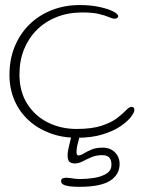

<svg xmlns="http://www.w3.org/2000/svg" viewBox="-20 -508 582 740"><path d="M276 23Q220.5 23 173.2 5.5Q126 -12 90.8 -44Q55.5 -76 36 -120.8Q16.5 -165.5 16.5 -220Q16.5 -279.5 36.8 -328.8Q57 -378 93.5 -413.8Q130 -449.5 179.5 -469Q229 -488.5 287 -488.5Q329.5 -488.5 363 -481.2Q396.5 -474 416 -464Q435.5 -454 435.5 -445.5Q435.5 -443 433.8 -440.8Q432 -438.5 429 -437.2Q426 -436 422 -436Q413.5 -436 400 -442Q386.5 -448 362.2 -454Q338 -460 297 -460Q243 -460 198.8 -442.5Q154.5 -425 122.2 -393Q90 -361 72.5 -317.5Q55 -274 55 -221.5Q55 -155 84.8 -108Q114.5 -61 164.5 -36Q214.5 -11 275 -11Q335 -11 372.8 -23.8Q410.5 -36.5 432.2 -53.5Q454 -70.5 466 -83.2Q478 -96 486.5 -96Q492 -96 494.2 -94Q496.5 -92 497.2 -89.2Q498 -86.5 498 -84Q498 -75 484.8 -57.5Q471.5 -40 444.5 -21.5Q417.5 -3 375.5 10Q333.5 23 276 23ZM286.5 212Q264 212 248.2 210Q232.5 208 224 203.2Q215.5 198.5 215.5 190.5Q215.5 181 222.5 179Q229.5 177 236.5 177Q241.5 177 250 178.2Q258.5 179.5 269 180.8Q279.5 182 289.5 182Q316 182 343.8 177.5Q371.5 173 390.5 161Q409.5 149 409.5 127Q409.5 107 400.5 98.5Q391.5 90 374 90Q350.5 90 332 98Q313.5 106 298.2 114Q283 122 268.5 122Q256 122 248.2 116Q240.5 110 240.5 89Q240.5 80.5 243.8 64.8Q247 49 251 33.5Q255 18 257 11Q260.5 -0.5 265.2 -5.2Q270 -10 277 -10Q283.5 -10 286 -5.8Q288.5 -1.5 288.5 4.5Q288.5 14.5 281.8 37.5Q275 60.5 275 78.5Q275 91 281.5 91Q291 91 303 83.5Q315 76 332.5 68.5Q350 61 376 61Q396 61 410.5 69.5Q425 78 433 92.2Q441 106.5 441 123Q441 165.5 404 188.8Q367 212 286.5 212Z"/></svg>

Font: Gluten Thin Thin
Style: Regular
Weight: 250
Version: Version 1.300